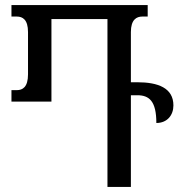

<svg xmlns="http://www.w3.org/2000/svg" viewBox="-20 -734 711 754"><path d="M519 -411H494V-608C494 -657 516 -669 539 -669H560V-714H25V-669H46C69 -669 90 -657 90 -608V-442C90 -392 69 -380 46 -380H25V-335H182V-659H402V0H494V-360H519C566 -360 594 -337 594 -251C637 -251 661 -282 661 -320C661 -389 600 -411 519 -411Z"/></svg>

Font: Noto Serif Georgian ExtraCondensed
Style: Regular
Weight: 400
Width: 2
Designer: Monotype Design Team, Akaki Razmadze
Foundry: Google LLC
Version: Version 2.003